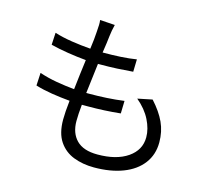

<svg xmlns="http://www.w3.org/2000/svg" viewBox="-116 -932 1232 1117"><g transform="rotate(15 500.0 -373.0)"><path d="M443 -786Q438 -766 435 -749.5Q432 -733 430 -716Q428 -697 424.5 -671Q421 -645 416 -613Q474 -613 525 -616Q576 -619 619 -626L617 -551Q569 -547 522 -544.5Q475 -542 414 -542Q413 -542 411 -542Q409 -542 407 -542Q402 -498 396 -451.5Q390 -405 385 -361Q390 -361 395 -361Q400 -361 404 -361Q455 -361 507.5 -364Q560 -367 612 -374L610 -298Q561 -293 513 -290.5Q465 -288 414 -288Q405 -288 396 -288Q387 -288 378 -288Q372 -228 372 -189Q372 -116 413.5 -74Q455 -32 540 -32Q654 -32 721.5 -78.5Q789 -125 789 -202Q789 -252 762 -306Q735 -360 680 -406L768 -424Q820 -367 845 -312.5Q870 -258 870 -193Q870 -119 829 -65Q788 -11 713.5 17.5Q639 46 540 46Q472 46 416.5 24.5Q361 3 328 -46Q295 -95 295 -177Q295 -198 297 -227.5Q299 -257 303 -292Q247 -297 193.5 -305.5Q140 -314 94 -328L98 -405Q148 -388 203 -378.5Q258 -369 311 -364Q316 -408 321.5 -454.5Q327 -501 333 -545Q278 -550 221.5 -559Q165 -568 118 -580L122 -653Q169 -638 227.5 -629Q286 -620 341 -616Q345 -646 348 -672.5Q351 -699 352 -721Q354 -747 354.5 -762.5Q355 -778 353 -792Z"/></g></svg>

Font: Source Han Sans SC
Style: Regular
Weight: 400
Designer: Ryoko NISHIZUKA 西塚涼子 (kana, bopomofo & ideographs); Paul D. Hunt (Latin, Greek & Cyrillic); Sandoll Communications 산돌커뮤니
Foundry: Adobe
Version: Version 2.002;hotconv 1.0.116;makeotfexe 2.5.65601; ttfautoh